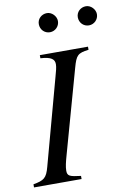

<svg xmlns="http://www.w3.org/2000/svg" viewBox="-102 -913 653 970"><g transform="rotate(-10 224.5 -428.0)"><path d="M257 -807C257 -832 234 -856 209 -856C181 -856 159 -835 159 -808C159 -780 180 -758 208 -758C235 -758 257 -780 257 -807ZM457 -807C457 -832 434 -856 409 -856C381 -856 359 -835 359 -808C359 -780 380 -758 408 -758C435 -758 457 -780 457 -807ZM384 -653H137V-637C193 -634 209 -619 209 -594C209 -578 203 -557 196 -532L76 -91C61 -35 47 -26 -8 -16V0H236V-16C179 -23 167 -27 167 -55C167 -75 173 -99 182 -131L302 -560C319 -621 328 -630 384 -637Z"/></g></svg>

Font: XITS
Style: Italic
Weight: 400
Italic angle: -16.33°
Designer: MicroPress Inc., with final additions and corrections provided by Coen Hoffman, Elsevier (retired)
Version: Version 1.302